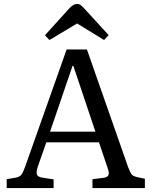

<svg xmlns="http://www.w3.org/2000/svg" viewBox="-20 -954 769 974"><path d="M14 0V-45L61 -53Q79 -57 87.5 -66.5Q96 -76 107 -107L318 -703H421L630 -106Q640 -81 646.5 -71Q653 -61 674 -56L715 -47V0H449V-45L506 -52Q526 -55 530.5 -66Q535 -77 526 -102L482 -232H215L171 -106Q164 -86 166.5 -71.5Q169 -57 194 -53L252 -44V0ZM234 -286H464L352 -620H348ZM231 -751 208 -775 332 -912Q341 -922 351 -928Q361 -934 371 -934Q382 -934 390 -927.5Q398 -921 412 -906L531 -776L508 -751L371 -835Z"/></svg>

Font: Literata 18pt
Style: Regular
Weight: 400
Designer: Latin by Veronika Burian and Jose Scaglione. Greek by Irene Vlachou. Cyrillic by Vera Evstafieva.
Foundry: TypeTogether
Version: Version 3.103;gftools[0.9.29]